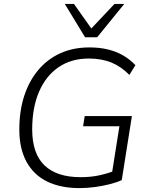

<svg xmlns="http://www.w3.org/2000/svg" viewBox="-20 -956 762 984"><path d="M387 8Q290 8 221 -26Q152 -60 115.5 -127.5Q79 -195 79 -292Q79 -387 104 -464Q129 -541 176 -597Q223 -653 289 -683Q355 -713 439 -713Q490 -713 533.5 -702.5Q577 -692 612.5 -671Q648 -650 674 -622L643 -572Q601 -615 551 -635.5Q501 -656 435 -656Q345 -656 280 -611.5Q215 -567 180 -485.5Q145 -404 145 -293Q145 -169 208 -108.5Q271 -48 393 -48Q446 -48 489 -57.5Q532 -67 571 -82L550 -44L592 -309H406L414 -361H656L604 -33Q578 -21 542.5 -12Q507 -3 467 2.5Q427 8 387 8ZM416 -765 312 -936H359L448 -810L567 -936H617L478 -765Z"/></svg>

Font: Nunito Sans 12pt ExtraLight 12pt Light
Style: Italic
Weight: 300
Italic angle: -9°
Version: Version 3.101;gftools[0.9.27]